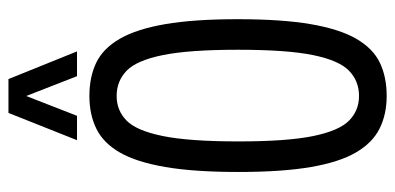

<svg xmlns="http://www.w3.org/2000/svg" viewBox="-266 -680 956 465"><g transform="rotate(-90 212.5 -448.0)"><path d="M212 10Q168 10 133.5 -7Q99 -24 75.5 -64Q52 -104 40 -173.5Q28 -243 28 -349Q28 -456 40 -526Q52 -596 75 -636Q98 -676 132.5 -693Q167 -710 212 -710Q258 -710 292.5 -693.5Q327 -677 350.5 -636.5Q374 -596 386 -526.5Q398 -457 398 -351Q398 -244 386 -174Q374 -104 350.5 -63.5Q327 -23 292.5 -6.5Q258 10 212 10ZM212 -57Q248 -57 273 -81Q298 -105 311 -168Q324 -231 324 -350Q324 -469 311 -532.5Q298 -596 273 -620Q248 -644 212 -644Q177 -644 152.5 -620Q128 -596 115 -532Q102 -468 102 -349Q102 -231 115 -168Q128 -105 152.5 -81Q177 -57 212 -57ZM105 -740 171 -906H253L320 -740H260L212 -863L164 -740Z"/></g></svg>

Font: Georama Condensed
Style: Regular
Weight: 400
Width: 3
Designer: Jean-Baptiste Levee
Foundry: Production Type
Version: Version 1.000